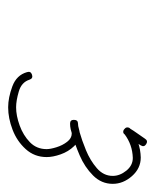

<svg xmlns="http://www.w3.org/2000/svg" viewBox="24 -642 372 459"><g transform="rotate(90 209.5 -412.0)"><path d="M324 -576Q332 -571 327 -563Q321 -553 314.5 -544Q308 -535 302 -526Q297 -518 289 -523Q281 -529 286 -536Q292 -546 298.5 -555Q305 -564 311 -573Q316 -581 324 -576ZM287 -525Q281 -533 288 -539Q318 -562 356 -563Q382 -563 400.5 -542Q419 -521 419 -496Q419 -469 399 -449Q379 -429 351 -417Q323 -405 301 -399Q295 -397 288.5 -395.5Q282 -394 275 -394Q266 -394 266 -403Q266 -413 275 -413Q281 -413 287 -415Q293 -417 299 -417Q316 -417 329 -403.5Q342 -390 348.5 -371.5Q355 -353 355 -338Q355 -309 336 -288Q317 -267 289.5 -256.5Q262 -246 236 -246Q213 -246 186 -256Q159 -266 152 -291Q149 -300 158 -303Q167 -306 170 -297Q176 -278 198 -271.5Q220 -265 236 -265Q256 -265 279.5 -273.5Q303 -282 319.5 -298Q336 -314 336 -338Q336 -347 331.5 -361.5Q327 -376 318.5 -387Q310 -398 299 -398Q293 -398 287 -396Q281 -394 275 -394Q266 -394 266 -403Q266 -413 275 -413Q280 -413 285.5 -414.5Q291 -416 296 -417Q314 -422 338.5 -432Q363 -442 381.5 -458Q400 -474 400 -496Q400 -513 387.5 -528.5Q375 -544 357 -544Q325 -543 300 -524Q293 -518 287 -525Z"/></g></svg>

Font: FRB American Cursive Guidelines Extralight
Style: Italic
Weight: 200
Italic angle: -25°
Version: Version 2.0;Modular Font Editor K font №1